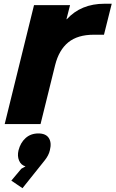

<svg xmlns="http://www.w3.org/2000/svg" viewBox="-20 -657 612 1017"><path d="M244.1 139.2Q238.3 166 215.8 193.8L99.1 339.8L40 299.8L92.8 236.8L115.2 224.1Q91.3 217.8 81.1 193.6Q70.8 169.4 78.1 139.2Q88.4 98.6 115.7 74.2Q143.1 49.8 183.1 49.8Q223.1 49.8 238.8 74.5Q254.4 99.1 244.1 139.2ZM571.8 -637.2 530.8 -473.1H477.1Q391.1 -473.1 341.6 -432.6Q292 -392.1 272 -312L194.8 0H4.9L160.2 -629.9H351.1L332 -555.2H334Q409.2 -637.2 533.2 -637.2Z"/></svg>

Font: Sinkin Sans 800 Black Italic
Style: Regular
Weight: 900
Italic angle: -112°
Designer: Keith Bates
Foundry: K-Type
Version: Sinkin Sans (version 1.0)  by Keith Bates   •   © 2014   www